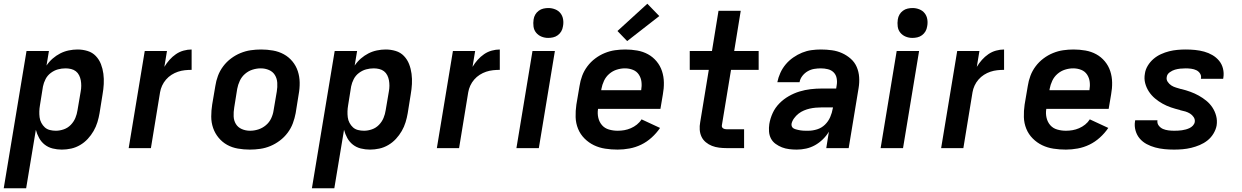

<svg xmlns="http://www.w3.org/2000/svg" viewBox="-31 -793 6651 1028"><path d="M-11 215 111 -520H231L218 -442Q232 -463 251 -479.5Q270 -496 291.5 -507Q313 -518 337 -523Q361 -528 384 -528Q412 -528 438 -520Q464 -512 482 -493Q500 -474 509.5 -449.5Q519 -425 522.5 -398Q526 -371 524.5 -343Q523 -315 518 -287L502 -187Q498 -163 490.5 -138.5Q483 -114 470 -91.5Q457 -69 439 -49.5Q421 -30 398 -16.5Q375 -3 350 2.5Q325 8 300 8Q275 8 251 2Q227 -4 208.5 -18.5Q190 -33 178.5 -54Q167 -75 161 -98L109 215ZM268 -93Q289 -93 310.5 -100.5Q332 -108 348 -124.5Q364 -141 372.5 -161.5Q381 -182 384 -203L401 -303Q404 -319 404 -334Q404 -349 401.5 -363Q399 -377 392.5 -390Q386 -403 375 -411.5Q364 -420 349.5 -423.5Q335 -427 320 -427Q299 -427 279 -421.5Q259 -416 241 -402.5Q223 -389 213 -369.5Q203 -350 199 -330L183 -230Q180 -213 179.5 -197Q179 -181 181 -165Q183 -149 190.5 -135Q198 -121 209 -111Q220 -101 235.5 -97Q251 -93 268 -93Z M658 0 744 -520H863L849 -435Q861 -455 876.5 -472.5Q892 -490 911 -503Q930 -516 952 -522Q974 -528 995 -528V-419Q977 -419 958.5 -417Q940 -415 922 -409Q904 -403 887.5 -392.5Q871 -382 858 -367Q845 -352 837 -334.5Q829 -317 826 -299L777 0Z M1306 8Q1274 8 1242.5 2.5Q1211 -3 1185 -17.5Q1159 -32 1139.5 -55.5Q1120 -79 1110 -108Q1100 -137 1100 -169Q1100 -201 1105 -233L1122 -333Q1126 -360 1136 -387Q1146 -414 1164 -438Q1182 -462 1206 -480Q1230 -498 1257 -509Q1284 -520 1311.5 -524Q1339 -528 1367 -528Q1399 -528 1430.5 -522.5Q1462 -517 1488.5 -502.5Q1515 -488 1534.5 -464.5Q1554 -441 1563.5 -412Q1573 -383 1573.5 -351Q1574 -319 1568 -287L1552 -187Q1547 -160 1537 -133Q1527 -106 1509 -82Q1491 -58 1467 -40Q1443 -22 1416.5 -11Q1390 0 1362 4Q1334 8 1306 8ZM1308 -93Q1330 -93 1352 -100Q1374 -107 1392.5 -122.5Q1411 -138 1421 -159.5Q1431 -181 1434 -203L1451 -303Q1455 -327 1453.5 -350Q1452 -373 1441 -391Q1430 -409 1409.5 -418Q1389 -427 1365 -427Q1343 -427 1321 -420Q1299 -413 1281 -397.5Q1263 -382 1253 -360.5Q1243 -339 1239 -317L1223 -217Q1219 -193 1220 -170Q1221 -147 1232 -129Q1243 -111 1263.5 -102Q1284 -93 1308 -93Z M1639 215 1761 -520H1881L1868 -442Q1882 -463 1901 -479.5Q1920 -496 1941.5 -507Q1963 -518 1987 -523Q2011 -528 2034 -528Q2062 -528 2088 -520Q2114 -512 2132 -493Q2150 -474 2159.5 -449.5Q2169 -425 2172.5 -398Q2176 -371 2174.5 -343Q2173 -315 2168 -287L2152 -187Q2148 -163 2140.5 -138.5Q2133 -114 2120 -91.5Q2107 -69 2089 -49.5Q2071 -30 2048 -16.5Q2025 -3 2000 2.5Q1975 8 1950 8Q1925 8 1901 2Q1877 -4 1858.5 -18.5Q1840 -33 1828.5 -54Q1817 -75 1811 -98L1759 215ZM1918 -93Q1939 -93 1960.5 -100.5Q1982 -108 1998 -124.5Q2014 -141 2022.5 -161.5Q2031 -182 2034 -203L2051 -303Q2054 -319 2054 -334Q2054 -349 2051.5 -363Q2049 -377 2042.5 -390Q2036 -403 2025 -411.5Q2014 -420 1999.5 -423.5Q1985 -427 1970 -427Q1949 -427 1929 -421.5Q1909 -416 1891 -402.5Q1873 -389 1863 -369.5Q1853 -350 1849 -330L1833 -230Q1830 -213 1829.5 -197Q1829 -181 1831 -165Q1833 -149 1840.5 -135Q1848 -121 1859 -111Q1870 -101 1885.5 -97Q1901 -93 1918 -93Z M2308 0 2394 -520H2513L2499 -435Q2511 -455 2526.5 -472.5Q2542 -490 2561 -503Q2580 -516 2602 -522Q2624 -528 2645 -528V-419Q2627 -419 2608.5 -417Q2590 -415 2572 -409Q2554 -403 2537.5 -392.5Q2521 -382 2508 -367Q2495 -352 2487 -334.5Q2479 -317 2476 -299L2427 0Z M2734 0 2820 -520H2940L2854 0ZM2904 -590Q2885 -590 2868 -597Q2851 -604 2839.5 -618Q2828 -632 2825.5 -651Q2823 -670 2826 -689Q2828 -703 2835 -715Q2842 -727 2853.5 -735.5Q2865 -744 2878.5 -747Q2892 -750 2905 -750Q2924 -750 2941.5 -743Q2959 -736 2970 -722Q2981 -708 2984 -689Q2987 -670 2983 -651Q2981 -637 2974 -625Q2967 -613 2955.5 -604.5Q2944 -596 2930.5 -593Q2917 -590 2904 -590Z M3276 8Q3242 8 3209.5 3Q3177 -2 3149 -15.5Q3121 -29 3098.5 -51.5Q3076 -74 3064 -103.5Q3052 -133 3051 -166Q3050 -199 3055 -233L3072 -333Q3076 -360 3086 -387Q3096 -414 3114 -438Q3132 -462 3156 -480Q3180 -498 3207 -509Q3234 -520 3261.5 -524Q3289 -528 3317 -528Q3349 -528 3380.5 -522.5Q3412 -517 3438.5 -502.5Q3465 -488 3484.5 -464.5Q3504 -441 3513.5 -412Q3523 -383 3523.5 -351Q3524 -319 3518 -287L3505 -210H3171Q3167 -185 3172.5 -162Q3178 -139 3192.5 -122.5Q3207 -106 3229.5 -99.5Q3252 -93 3276 -93Q3294 -93 3311.5 -96Q3329 -99 3346.5 -106.5Q3364 -114 3379 -126Q3394 -138 3404 -154L3503 -108Q3484 -80 3458 -56.5Q3432 -33 3402 -18.5Q3372 -4 3339.5 2Q3307 8 3276 8ZM3188 -310H3402Q3406 -333 3403.5 -354.5Q3401 -376 3389.5 -393.5Q3378 -411 3358 -419Q3338 -427 3315 -427Q3293 -427 3271 -420Q3249 -413 3231 -397.5Q3213 -382 3203 -360.5Q3193 -339 3189 -317ZM3327 -573 3275 -627 3435 -773 3499 -707Z M3859 0Q3839 0 3819 -2.5Q3799 -5 3781 -12Q3763 -19 3748 -31.5Q3733 -44 3725 -61Q3717 -78 3715.5 -98Q3714 -118 3718 -139L3764 -419H3662V-520H3781L3816 -735H3935L3900 -520H4031V-419H3883L3834 -122Q3833 -117 3835 -112.5Q3837 -108 3841 -105.5Q3845 -103 3849.5 -102Q3854 -101 3859 -101H3953V0Z M4235 8Q4215 8 4194.5 5.5Q4174 3 4156 -4Q4138 -11 4122 -22.5Q4106 -34 4097 -51Q4088 -68 4086.5 -88.5Q4085 -109 4088 -129Q4093 -159 4106 -187.5Q4119 -216 4141.5 -239Q4164 -262 4192 -278Q4220 -294 4249.5 -303Q4279 -312 4309 -315.5Q4339 -319 4369 -319H4446L4449 -338Q4452 -356 4448.5 -374.5Q4445 -393 4432.5 -405.5Q4420 -418 4401.5 -422.5Q4383 -427 4364 -427Q4346 -427 4328 -424Q4310 -421 4293.5 -411.5Q4277 -402 4265 -386.5Q4253 -371 4250 -353H4131Q4136 -378 4147 -402.5Q4158 -427 4175.5 -448Q4193 -469 4216 -485Q4239 -501 4263.5 -511Q4288 -521 4313.5 -524.5Q4339 -528 4364 -528Q4394 -528 4423 -524Q4452 -520 4477.5 -508.5Q4503 -497 4524 -478.5Q4545 -460 4556 -434.5Q4567 -409 4569 -380Q4571 -351 4566 -321L4513 0H4393L4407 -88Q4394 -66 4374.5 -47Q4355 -28 4332.5 -15.5Q4310 -3 4285 2.5Q4260 8 4235 8ZM4297 -93Q4320 -93 4344 -100.5Q4368 -108 4386 -125.5Q4404 -143 4414 -166Q4424 -189 4428 -213L4429 -218H4369Q4353 -218 4336.5 -216.5Q4320 -215 4304.5 -211.5Q4289 -208 4273.5 -201.5Q4258 -195 4244.5 -184.5Q4231 -174 4220.5 -159.5Q4210 -145 4207 -130Q4206 -123 4208.5 -116.5Q4211 -110 4216.5 -106.5Q4222 -103 4228.5 -101Q4235 -99 4242 -97.5Q4249 -96 4255 -95Q4261 -94 4268.5 -93.5Q4276 -93 4283 -93Q4290 -93 4297 -93Z M4684 0 4770 -520H4890L4804 0ZM4854 -590Q4835 -590 4818 -597Q4801 -604 4789.5 -618Q4778 -632 4775.5 -651Q4773 -670 4776 -689Q4778 -703 4785 -715Q4792 -727 4803.5 -735.5Q4815 -744 4828.5 -747Q4842 -750 4855 -750Q4874 -750 4891.5 -743Q4909 -736 4920 -722Q4931 -708 4934 -689Q4937 -670 4933 -651Q4931 -637 4924 -625Q4917 -613 4905.5 -604.5Q4894 -596 4880.5 -593Q4867 -590 4854 -590Z M5008 0 5094 -520H5213L5199 -435Q5211 -455 5226.5 -472.5Q5242 -490 5261 -503Q5280 -516 5302 -522Q5324 -528 5345 -528V-419Q5327 -419 5308.5 -417Q5290 -415 5272 -409Q5254 -403 5237.5 -392.5Q5221 -382 5208 -367Q5195 -352 5187 -334.5Q5179 -317 5176 -299L5127 0Z M5676 8Q5642 8 5609.5 3Q5577 -2 5549 -15.5Q5521 -29 5498.5 -51.5Q5476 -74 5464 -103.5Q5452 -133 5451 -166Q5450 -199 5455 -233L5472 -333Q5476 -360 5486 -387Q5496 -414 5514 -438Q5532 -462 5556 -480Q5580 -498 5607 -509Q5634 -520 5661.5 -524Q5689 -528 5717 -528Q5749 -528 5780.5 -522.5Q5812 -517 5838.5 -502.5Q5865 -488 5884.5 -464.5Q5904 -441 5913.5 -412Q5923 -383 5923.5 -351Q5924 -319 5918 -287L5905 -210H5571Q5567 -185 5572.5 -162Q5578 -139 5592.5 -122.5Q5607 -106 5629.5 -99.5Q5652 -93 5676 -93Q5694 -93 5711.5 -96Q5729 -99 5746.5 -106.5Q5764 -114 5779 -126Q5794 -138 5804 -154L5903 -108Q5884 -80 5858 -56.5Q5832 -33 5802 -18.5Q5772 -4 5739.5 2Q5707 8 5676 8ZM5588 -310H5802Q5806 -333 5803.5 -354.5Q5801 -376 5789.5 -393.5Q5778 -411 5758 -419Q5738 -427 5715 -427Q5693 -427 5671 -420Q5649 -413 5631 -397.5Q5613 -382 5603 -360.5Q5593 -339 5589 -317Z M6255 8Q6229 8 6203.5 5.5Q6178 3 6154 -3.5Q6130 -10 6108.5 -21.5Q6087 -33 6071.5 -51Q6056 -69 6049 -93.5Q6042 -118 6046 -143L6047 -149H6166V-148Q6164 -132 6173.5 -120Q6183 -108 6196 -102.5Q6209 -97 6224.5 -95Q6240 -93 6255 -93Q6266 -93 6276 -93.5Q6286 -94 6297 -95.5Q6308 -97 6318.5 -100Q6329 -103 6338.5 -107.5Q6348 -112 6356 -120.5Q6364 -129 6366 -140Q6368 -154 6360 -166Q6352 -178 6340.5 -185Q6329 -192 6316 -196Q6303 -200 6288 -203L6287 -204Q6262 -210 6238.5 -218Q6215 -226 6193.5 -238Q6172 -250 6153 -266Q6134 -282 6120.5 -302.5Q6107 -323 6100.5 -347.5Q6094 -372 6099 -399Q6102 -421 6114.5 -441.5Q6127 -462 6145 -477.5Q6163 -493 6185 -503Q6207 -513 6229 -518.5Q6251 -524 6273.5 -526Q6296 -528 6318 -528Q6343 -528 6368 -525.5Q6393 -523 6416.5 -516.5Q6440 -510 6460.5 -498Q6481 -486 6496 -468Q6511 -450 6517 -426Q6523 -402 6519 -377L6518 -371H6399V-373Q6402 -387 6394.5 -399Q6387 -411 6374.5 -417Q6362 -423 6347 -425Q6332 -427 6318 -427Q6303 -427 6288.5 -425.5Q6274 -424 6260 -420Q6246 -416 6232 -406Q6218 -396 6216 -381Q6213 -367 6221 -355Q6229 -343 6240.5 -335.5Q6252 -328 6266 -324Q6280 -320 6293 -316H6295Q6319 -310 6342.5 -301.5Q6366 -293 6387.5 -281Q6409 -269 6428 -253.5Q6447 -238 6460.5 -217.5Q6474 -197 6480.5 -172.5Q6487 -148 6483 -121Q6479 -99 6466 -77.5Q6453 -56 6434 -41Q6415 -26 6392.5 -16.5Q6370 -7 6347 -1.5Q6324 4 6301 6Q6278 8 6255 8Z"/></svg>

Font: Iosevka Aile
Style: Bold Italic
Weight: 700
Italic angle: -9°
Designer: Belleve Invis
Foundry: Belleve Invis
Version: Version 28.0.1; ttfautohint (v1.8.4)